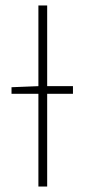

<svg xmlns="http://www.w3.org/2000/svg" viewBox="-20 -680 312 700"><path d="M22 -338V-362L122 -366H246V-338ZM120 0V-660H152V0Z"/></svg>

Font: Source Sans 3
Style: Regular
Weight: 200
Designer: Paul D. Hunt
Foundry: Adobe
Version: Version 3.046;hotconv 1.0.118;makeotfexe 2.5.65603